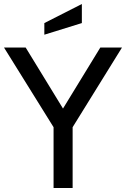

<svg xmlns="http://www.w3.org/2000/svg" viewBox="-31 -937 628 957"><path d="M236 0V-303L-11 -700H97L305 -360H261L469 -700H577L331 -303V0ZM190 -764V-822L377 -917V-822Z"/></svg>

Font: Cabin Resolve
Style: Regular-Resolve
Weight: 400
Designer: Pablo Impallari
Foundry: Pablo Impallari. http://www.impallari.com Igino Marini. http://www.ikern.com
Version: Version 3.001